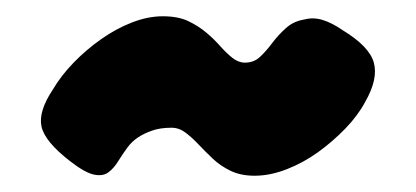

<svg xmlns="http://www.w3.org/2000/svg" viewBox="-20 -376 511 236"><path d="M180 -356Q199 -356 211.5 -350Q224 -344 233.5 -336Q243 -328 250.5 -319.5Q258 -311 265.5 -305Q273 -299 281 -299Q292 -299 299.5 -306Q307 -313 314.5 -323Q322 -333 331.5 -341.5Q341 -350 354 -352Q365 -355 376.5 -351.5Q388 -348 401 -339Q434 -319 439.5 -299Q445 -279 429 -251Q420 -234 404.5 -218Q389 -202 371 -189Q353 -176 332.5 -168Q312 -160 293 -160Q276 -160 263.5 -166Q251 -172 241.5 -181Q232 -190 224 -198.5Q216 -207 208 -213Q200 -219 191 -219Q177 -219 167 -215.5Q157 -212 149.5 -207Q142 -202 136.5 -194.5Q131 -187 126 -179Q120 -169 113 -164Q106 -159 95 -161.5Q84 -164 66 -178Q35 -202 31 -220.5Q27 -239 45 -266Q55 -283 70.5 -299Q86 -315 104.5 -328Q123 -341 142.5 -348.5Q162 -356 180 -356Z"/></svg>

Font: Fredoka Condensed SemiBold
Style: Regular
Weight: 600
Width: 3
Designer: Ben Nathan
Foundry: Milena B. Brandão, Ben Nathan
Version: Version 2.001